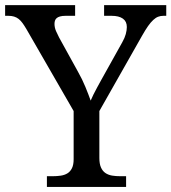

<svg xmlns="http://www.w3.org/2000/svg" viewBox="-25 -734 673 754"><path d="M159.2 0V-42H182.1Q198.7 -42 213.6 -44.2Q228.5 -46.4 239.7 -53.2Q251 -60.1 257.6 -73.5Q264.2 -86.9 264.2 -108.9V-297.9L79.1 -619.1Q70.8 -633.3 63.5 -643.3Q56.2 -653.3 48.1 -659.7Q40 -666 30.3 -668.9Q20.5 -671.9 7.8 -671.9H-4.9V-713.9H270V-671.9H232.9Q219.2 -671.9 210.7 -669.4Q202.1 -667 197.3 -662.6Q192.4 -658.2 190.7 -652.3Q189 -646.5 189 -640.1Q189 -626 195.1 -611.8Q201.2 -597.7 207 -586.9L280.8 -453.1Q298.3 -422.4 310.5 -392.3Q322.8 -362.3 331.1 -338.9Q335.4 -349.6 342 -362.8Q348.6 -376 356.7 -390.9Q364.7 -405.8 373.5 -421.6Q382.3 -437.5 391.1 -453.1L455.1 -567.9Q464.8 -585 469 -600.3Q473.1 -615.7 473.1 -627.9Q473.1 -649.9 457.5 -660.9Q441.9 -671.9 413.1 -671.9H383.8V-713.9H627.9V-671.9H616.2Q605.5 -671.9 595.9 -668.2Q586.4 -664.6 576.7 -655.5Q566.9 -646.5 556.4 -631.6Q545.9 -616.7 533.2 -594.2L365.2 -297.9V-113.8Q365.2 -90.3 371.6 -76.2Q377.9 -62 389.2 -54.4Q400.4 -46.9 415.3 -44.4Q430.2 -42 446.8 -42H470.2V0Z"/></svg>

Font: Droid Serif
Style: Regular
Weight: 400
Designer: Monotype Design team
Foundry: Monotype Imaging Inc.
Version: Version 1.03